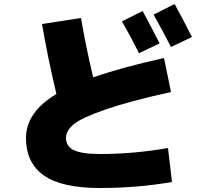

<svg xmlns="http://www.w3.org/2000/svg" viewBox="-20 -870 1040 960"><path d="M778 -653 675 -604Q636 -683 590 -763L693 -815Q739 -730 778 -653ZM940 -685 835 -635Q790 -722 748 -797L853 -850Q889 -785 940 -685ZM800 -580 835 -410Q627 -364 507.5 -322.5Q388 -281 349 -249Q310 -217 310 -180Q310 -139 349 -119.5Q388 -100 480 -100Q650 -100 820 -130L840 40Q666 70 480 70Q288 70 199 7Q110 -56 110 -180Q110 -309 262 -400Q219 -581 190 -750L385 -780Q411 -628 446 -483Q584 -532 800 -580Z"/></svg>

Font: M PLUS 1p Black
Style: Regular
Weight: 900
Version: Version 1.061